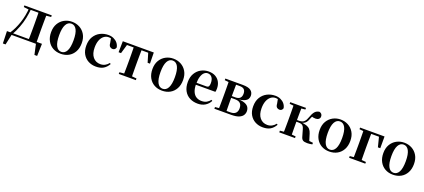

<svg xmlns="http://www.w3.org/2000/svg" viewBox="66 -1786 7066 3203"><g transform="rotate(20 3598.5 -184.5)"><path d="M563.1 0H95.3L115.5 -16.4L71.8 183.5H24.2L17.5 -33.6H639.2L632.5 183.5H584.6L540.5 -17.9ZM405.4 0Q407.2 -25.5 407.7 -67.4Q408.2 -109.4 408.7 -154.7Q409.2 -200 409.2 -234.8V-301.2Q409.2 -335.7 408.7 -381Q408.2 -426.4 407.7 -468.7Q407.2 -511 405.4 -535.7H546.6Q545.6 -511 545.1 -468.7Q544.6 -426.4 544.1 -381Q543.6 -335.7 543.6 -301.2V-234.8Q543.6 -200 544.1 -154.7Q544.6 -109.4 545.1 -67.4Q545.6 -25.5 546.6 0ZM144.5 -506.8V-535.7H246.5V-495.5H239.4ZM480 -495.5V-535.7H630.4V-506.8L510 -495.5ZM76.9 -31.5Q139.7 -125.6 183.2 -254.7Q226.7 -383.7 236.1 -535.7H272.1Q264.9 -440.9 246.4 -350.8Q227.9 -260.8 196.9 -182.2Q180 -138.1 161.2 -97.1Q142.3 -56.1 119.3 -21.6V-8.9ZM246.5 -501.8V-535.7H481.3V-501.8Z M987 16.2Q907.7 16.2 846.5 -18.3Q785.3 -52.8 750.5 -117Q715.6 -181.2 715.6 -269.8Q715.6 -359.1 752.8 -422Q790 -484.9 851.9 -518.4Q913.8 -551.9 987 -551.9Q1061.1 -551.9 1123.1 -518.8Q1185 -485.6 1222.2 -422.7Q1259.4 -359.8 1259.4 -269.8Q1259.4 -180.5 1224 -116.3Q1188.6 -52 1127.4 -17.9Q1066.2 16.2 987 16.2ZM987 -17.5Q1048 -17.5 1081.4 -80.1Q1114.7 -142.6 1114.7 -268.1Q1114.7 -394.2 1081.4 -456.1Q1048 -518 987 -518Q926.7 -518 893 -456.1Q859.2 -394.2 859.2 -268.1Q859.2 -142.6 893 -80.1Q926.7 -17.5 987 -17.5Z M1612.1 16.2Q1537.1 16.2 1476.2 -16Q1415.3 -48.3 1379.4 -109.8Q1343.6 -171.4 1343.6 -259.7Q1343.6 -354.7 1383.5 -419.9Q1423.4 -485 1489.1 -518.5Q1554.9 -551.9 1633 -551.9Q1684.5 -551.9 1726.8 -532.5Q1769.2 -513.2 1796.8 -479.5Q1824.4 -445.8 1832 -402.4Q1818.4 -355.6 1773.4 -355.6Q1745.9 -355.6 1726.1 -373.6Q1706.4 -391.6 1703.6 -436.8L1685.8 -530.1L1753.7 -486.3Q1724.8 -503.2 1700.1 -510.6Q1675.4 -518 1648.6 -518Q1602.2 -518 1565.2 -489.4Q1528.1 -460.7 1506.9 -407.1Q1485.7 -353.5 1485.7 -277.6Q1485.7 -168.4 1536 -108Q1586.4 -47.5 1669.2 -47.5Q1713.5 -47.5 1749.8 -66.7Q1786.2 -85.9 1813.9 -121.4L1831.8 -108.4Q1796.1 -45.4 1744.3 -14.6Q1692.5 16.2 1612.1 16.2Z M1888.2 -339.1 1891.8 -535.7H2441.8L2445.4 -339.1H2403.7L2345.1 -534.2L2411 -500.4H1922.6L1988.5 -534.2L1931.4 -339.1ZM2015.1 0V-29.9L2126.7 -40.2H2207.6L2318.5 -29.9V0ZM2096.2 0Q2097.2 -25.5 2098.1 -67.4Q2098.9 -109.4 2099.4 -154.7Q2099.9 -200 2099.9 -234.8V-301.2Q2099.9 -335.7 2099.4 -381Q2098.9 -426.4 2098.1 -468.7Q2097.2 -511 2096.2 -535.7H2237.4Q2236.4 -511 2235.9 -468.7Q2235.4 -426.4 2234.9 -381Q2234.4 -335.7 2234.4 -301.2V-234.8Q2234.4 -200 2234.9 -154.7Q2235.4 -109.4 2235.9 -67.4Q2236.4 -25.5 2237.4 0Z M2786 16.2Q2706.7 16.2 2645.5 -18.3Q2584.3 -52.8 2549.5 -117Q2514.6 -181.2 2514.6 -269.8Q2514.6 -359.1 2551.8 -422Q2589 -484.9 2650.9 -518.4Q2712.8 -551.9 2786 -551.9Q2860.1 -551.9 2922.1 -518.8Q2984 -485.6 3021.2 -422.7Q3058.4 -359.8 3058.4 -269.8Q3058.4 -180.5 3023 -116.3Q2987.6 -52 2926.4 -17.9Q2865.2 16.2 2786 16.2ZM2786 -17.5Q2847 -17.5 2880.4 -80.1Q2913.7 -142.6 2913.7 -268.1Q2913.7 -394.2 2880.4 -456.1Q2847 -518 2786 -518Q2725.7 -518 2692 -456.1Q2658.2 -394.2 2658.2 -268.1Q2658.2 -142.6 2692 -80.1Q2725.7 -17.5 2786 -17.5Z M3419.2 16.2Q3338.8 16.2 3276.2 -16.5Q3213.6 -49.1 3178.1 -113Q3142.6 -176.9 3142.6 -268.8Q3142.6 -358.8 3180.6 -422.2Q3218.5 -485.7 3280.2 -518.8Q3341.9 -551.9 3412.4 -551.9Q3486.1 -551.9 3536.5 -522.5Q3586.8 -493.1 3612.6 -443.2Q3638.4 -393.3 3638.4 -330.9Q3638.4 -296.1 3631.7 -270.2H3201.1V-304.6H3456.4Q3488.5 -304.6 3499.9 -322.2Q3511.3 -339.8 3511.3 -380.4Q3511.3 -446.3 3483.2 -482.2Q3455.1 -518 3407.1 -518Q3373.7 -518 3345.6 -492.9Q3317.6 -467.8 3301.1 -416Q3284.7 -364.1 3284.7 -282.7Q3284.7 -200.5 3307.9 -148.2Q3331 -95.8 3371.8 -71.7Q3412.5 -47.5 3464.4 -47.5Q3517.4 -47.5 3553.9 -67.7Q3590.3 -87.9 3617.2 -123.2L3635.1 -109.9Q3603.6 -49.8 3548.7 -16.8Q3493.7 16.2 3419.2 16.2Z M3712.2 0V-29.9L3822 -40.2L3848.9 -34.4H3984.4Q4045.3 -34.4 4075.6 -63.8Q4106 -93.3 4106 -148.7Q4106 -205.2 4077 -235.7Q4048 -266.1 3981.1 -266.1H3848.9V-297.7H3976.9Q4084.7 -297.7 4084.7 -401Q4084.7 -449.9 4060.1 -475.1Q4035.5 -500.4 3979.9 -500.4H3848.9L3822 -495.5L3712.2 -506.8V-535.7H4021.1Q4124 -535.7 4167.2 -501.5Q4210.4 -467.3 4210.4 -408.4Q4210.4 -377.9 4194.7 -351.4Q4179 -324.9 4136.3 -306.5Q4093.6 -288.2 4011.8 -281L4013.3 -288Q4096.9 -285.7 4145.7 -267.5Q4194.6 -249.2 4215.3 -218.1Q4236.1 -186.9 4236.1 -144.2Q4236.1 -106.6 4215.7 -73.9Q4195.2 -41.2 4146.3 -20.6Q4097.3 0 4011.3 0ZM3780.9 0Q3782.6 -25.5 3783.1 -67.4Q3783.6 -109.4 3784.1 -154.7Q3784.6 -200 3784.6 -234.8V-301.2Q3784.6 -335.7 3784.1 -381Q3783.6 -426.4 3783.1 -468.7Q3782.6 -511 3780.9 -535.7H3916.5Q3915.5 -511 3915 -468.2Q3914.5 -425.4 3914 -376.5Q3913.5 -327.7 3913.5 -284.5V-234.8Q3913.5 -200 3914 -154.7Q3914.5 -109.4 3915 -67.4Q3915.5 -25.5 3916.5 0Z M4575.1 16.2Q4500.1 16.2 4439.2 -16Q4378.3 -48.3 4342.4 -109.8Q4306.6 -171.4 4306.6 -259.7Q4306.6 -354.7 4346.5 -419.9Q4386.4 -485 4452.1 -518.5Q4517.9 -551.9 4596 -551.9Q4647.5 -551.9 4689.8 -532.5Q4732.2 -513.2 4759.8 -479.5Q4787.4 -445.8 4795 -402.4Q4781.4 -355.6 4736.4 -355.6Q4708.9 -355.6 4689.1 -373.6Q4669.4 -391.6 4666.6 -436.8L4648.8 -530.1L4716.7 -486.3Q4687.8 -503.2 4663.1 -510.6Q4638.4 -518 4611.6 -518Q4565.2 -518 4528.2 -489.4Q4491.1 -460.7 4469.9 -407.1Q4448.7 -353.5 4448.7 -277.6Q4448.7 -168.4 4499 -108Q4549.4 -47.5 4632.2 -47.5Q4676.5 -47.5 4712.8 -66.7Q4749.2 -85.9 4776.9 -121.4L4794.8 -108.4Q4759.1 -45.4 4707.3 -14.6Q4655.5 16.2 4575.1 16.2Z M4864.2 0V-29.9L4974 -40.2H5035.6L5143.8 -29.9V0ZM4864.2 -506.8V-535.7H5143.8V-506.8L5035.6 -495.5H4974ZM4932.9 0Q4934.6 -25.5 4935.1 -67.4Q4935.6 -109.4 4936.1 -154.7Q4936.6 -200 4936.6 -234.8V-301.2Q4936.6 -335.7 4936.1 -381Q4935.6 -426.4 4935.1 -468.7Q4934.6 -511 4932.9 -535.7H5074.6Q5073.6 -511 5073.1 -468.2Q5072.6 -425.4 5072.1 -377.7Q5071.6 -330 5071.6 -289.8V-269.3Q5071.6 -217.7 5072.1 -164.9Q5072.6 -112.1 5073.1 -68.8Q5073.6 -25.5 5074.6 0ZM5249.8 -64.1 5215.9 -181.4Q5206.5 -214.7 5193.8 -232.8Q5181 -250.9 5160.6 -257.6Q5140.3 -264.3 5106.4 -264.3H5003.9V-294.5H5106.8Q5134.9 -294.5 5159 -301Q5183.1 -307.4 5204 -329.9Q5225 -352.3 5241.3 -399.3Q5268 -476.8 5298.5 -511.4Q5329 -545.9 5379.1 -551.9Q5430.7 -536.4 5430.7 -485.9Q5430.7 -456 5409 -438.9Q5387.2 -421.8 5354.7 -421.8Q5330.5 -421.8 5312.8 -425.6Q5295.1 -429.3 5275 -436.9L5325.8 -479.7Q5304.6 -455.6 5292.7 -437.1Q5280.8 -418.5 5269 -386.8Q5254.7 -345.1 5235.8 -322.2Q5216.8 -299.2 5192.9 -288.8Q5168.9 -278.3 5139.2 -273.1L5141.4 -283.3Q5205.6 -278.6 5246.1 -265.1Q5286.6 -251.7 5310.3 -225.1Q5334.1 -198.6 5347.6 -153.9L5391.3 -11.8L5296.7 -46L5451.6 -28.2V0Q5432.7 4.5 5408.6 7.3Q5384.5 10.2 5363.2 10.2Q5308.1 10.2 5284.3 -6Q5260.5 -22.2 5249.8 -64.1Z M5755 16.2Q5675.7 16.2 5614.5 -18.3Q5553.3 -52.8 5518.5 -117Q5483.6 -181.2 5483.6 -269.8Q5483.6 -359.1 5520.8 -422Q5558 -484.9 5619.9 -518.4Q5681.8 -551.9 5755 -551.9Q5829.1 -551.9 5891.1 -518.8Q5953 -485.6 5990.2 -422.7Q6027.4 -359.8 6027.4 -269.8Q6027.4 -180.5 5992 -116.3Q5956.6 -52 5895.4 -17.9Q5834.2 16.2 5755 16.2ZM5755 -17.5Q5816 -17.5 5849.4 -80.1Q5882.7 -142.6 5882.7 -268.1Q5882.7 -394.2 5849.4 -456.1Q5816 -518 5755 -518Q5694.7 -518 5661 -456.1Q5627.2 -394.2 5627.2 -268.1Q5627.2 -142.6 5661 -80.1Q5694.7 -17.5 5755 -17.5Z M6172.9 0Q6174.6 -25.5 6175.1 -67.4Q6175.6 -109.4 6176.1 -154.7Q6176.6 -200 6176.6 -234.8V-292.5Q6176.6 -331.7 6176.1 -378.5Q6175.6 -425.4 6175.1 -468.2Q6174.6 -511 6172.9 -535.7H6314.6Q6313.6 -511 6313.1 -468.2Q6312.6 -425.4 6312.1 -378.5Q6311.6 -331.7 6311.6 -292.5V-234.8Q6311.6 -200 6312.1 -154.7Q6312.6 -109.4 6313.1 -67.4Q6313.6 -25.5 6314.6 0ZM6243.9 -500.4V-535.7H6538.2L6538.2 -327.4H6496L6445.4 -527.4L6480 -500.4ZM6104.2 0V-29.9L6212.7 -40.2H6274.3L6391.6 -29.9V0ZM6104.2 -506.8V-535.7H6243.9V-495.5H6214Z M6885 16.2Q6805.7 16.2 6744.5 -18.3Q6683.3 -52.8 6648.5 -117Q6613.6 -181.2 6613.6 -269.8Q6613.6 -359.1 6650.8 -422Q6688 -484.9 6749.9 -518.4Q6811.8 -551.9 6885 -551.9Q6959.1 -551.9 7021.1 -518.8Q7083 -485.6 7120.2 -422.7Q7157.4 -359.8 7157.4 -269.8Q7157.4 -180.5 7122 -116.3Q7086.6 -52 7025.4 -17.9Q6964.2 16.2 6885 16.2ZM6885 -17.5Q6946 -17.5 6979.4 -80.1Q7012.7 -142.6 7012.7 -268.1Q7012.7 -394.2 6979.4 -456.1Q6946 -518 6885 -518Q6824.7 -518 6791 -456.1Q6757.2 -394.2 6757.2 -268.1Q6757.2 -142.6 6791 -80.1Q6824.7 -17.5 6885 -17.5Z"/></g></svg>

Font: Noto Serif JP
Style: Regular
Weight: 200
Designer: Ryoko NISHIZUKA 西塚涼子 (kana & ideographs); Frank Grießhammer (Latin, Greek & Cyrillic); Wenlong ZHANG 张文龙 (bopomofo); San
Foundry: Adobe
Version: Version 2.001;hotconv 1.1.0;makeotfexe 2.6.0